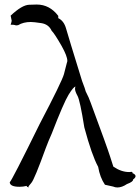

<svg xmlns="http://www.w3.org/2000/svg" viewBox="-20 -819 618 847"><path d="M498 8Q518 8 540 -7Q567 -17 567 -26V-27Q578 -35 578 -42Q578 -50 563 -56L565 -58Q565 -60 561 -61L550 -60Q515 -60 480 -84Q478 -89 465.5 -129Q453 -169 380 -366Q373 -387 358 -416Q357 -423 342 -462Q281 -659 271.5 -693Q262 -727 237 -739V-749Q199 -799 142 -799Q140 -799 108.5 -798Q77 -797 27 -750Q31 -731 31.5 -728Q32 -725 27 -710Q42 -710 45.5 -708.5Q49 -707 52 -707L60 -708Q83 -722 116 -722Q129 -722 162 -717Q195 -712 208 -683Q220 -672 252 -616Q277 -571 277 -551Q277 -546 275 -542Q271 -524 262 -491.5Q253 -459 155 -272Q32 -22 23 -15Q24 5 66 5Q82 5 98 1V2Q98 7 109 7L106 8Q105 8 105 6Q105 3 118.5 -12.5Q132 -28 182 -166Q194 -198 208 -229Q261 -366 282.5 -401Q304 -436 313 -437Q311 -433 311 -427Q311 -416 322 -396Q333 -376 352 -257Q385 -134 413 -83Q421 -36 443 -4L479 4Q488 8 498 8Z"/></svg>

Font: Xiaobo Songti 小帛宋体
Style: Regular
Weight: 400
Version: Version 1.501;March 17, 2024;FontCreator 14.0.0.2814 64-bit